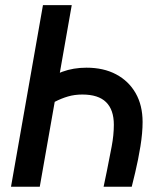

<svg xmlns="http://www.w3.org/2000/svg" viewBox="-20 -713 626 733"><path d="M375.5 0 388.2 -61Q397.9 -108.9 406.2 -153.1Q414.6 -197.3 414.6 -236.8Q414.6 -293.9 385 -323Q355.5 -352.1 294.4 -352.1Q264.6 -352.1 239.5 -344.7Q214.4 -337.4 188.5 -324Q162.6 -310.5 130.9 -291.5L142.1 -398.9Q176.3 -423.8 218.3 -439.2Q260.3 -454.6 310.1 -454.6Q375.5 -454.6 423.3 -429.2Q471.2 -403.8 497.8 -357.4Q524.4 -311 524.4 -247.1Q524.4 -205.6 516.1 -154.3Q507.8 -103 496.1 -54.2L482.9 0ZM22 0 144 -693.4H253.9L131.8 0Z"/></svg>

Font: Cascadia Mono Medium
Style: Italic
Weight: 500
Italic angle: -10°
Monospace: yes
Designer: Aaron Bell
Foundry: Saja Typeworks
Version: Version 2407.024